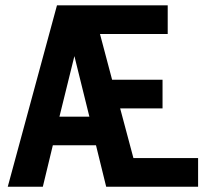

<svg xmlns="http://www.w3.org/2000/svg" viewBox="-20 -708 806 728"><path d="M615.9 -687.7H196L9.4 0H142.4L180.3 -157.1H344L382.6 0H731.1V-108.6H485.9L435.6 -297H596.3V-405.6H405.1L359.1 -579.1H615.9ZM318.9 -265.7H205.4L262.1 -495.3Z"/></svg>

Font: Secuela Black
Style: Regular
Weight: 900
Designer: Fernando Haro
Foundry: deFharo
Version: Version 1.704